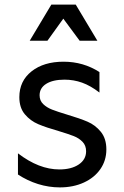

<svg xmlns="http://www.w3.org/2000/svg" viewBox="-20 -802 540 834"><path d="M58 -44V-136Q149 -66 238 -66Q290 -66 322 -87.5Q354 -109 354 -145Q354 -170 338.5 -186Q323 -202 300 -211Q277 -220 234 -233Q181 -248 146.5 -262.5Q112 -277 88 -305.5Q64 -334 64 -380Q64 -450 117 -492Q170 -534 256 -534Q342 -534 412 -489V-400Q373 -430 336.5 -443Q300 -456 260 -456Q210 -456 181 -438Q152 -420 152 -388Q152 -365 167.5 -350Q183 -335 206 -326Q229 -317 272 -304Q326 -288 360 -273.5Q394 -259 418 -229.5Q442 -200 442 -153Q442 -105 416 -67.5Q390 -30 344 -9Q298 12 240 12Q192 12 145.5 -2.5Q99 -17 58 -44ZM203 -782H309L403 -625H326L255 -721L186 -625H109Z"/></svg>

Font: Amiko
Style: Regular
Weight: 400
Designer: Pablo Impallari, Rodrigo Fuenzalida, Andres Torresi
Foundry: Impallari Type
Version: Version 1.001; ttfautohint (v1.3)